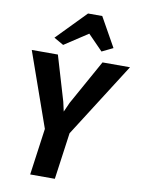

<svg xmlns="http://www.w3.org/2000/svg" viewBox="-107 -1096 861 1167"><g transform="rotate(10 323.5 -512.0)"><path d="M315.1 0H162.9L202.8 -288L41 -747H202.2L284.3 -470.2L297.4 -411.7L323.5 -470.2L477.6 -747H647.3L355.1 -288ZM368.2 -905.2 223.4 -810.1 163.8 -844.3 339.4 -1024.5H427.1L528.2 -844.3L459.9 -811.1Z"/></g></svg>

Font: Merriweather Sans Variable Regular
Style: Italic
Weight: 300
Italic angle: -8°
Designer: Eben Sorkin
Foundry: Eben Sorkin
Version: Version 2.001